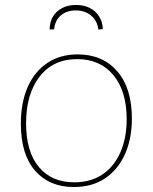

<svg xmlns="http://www.w3.org/2000/svg" viewBox="-20 -747 614 773"><path d="M293 -528Q393 -528 452 -460Q511 -392 511 -270Q511 -188 483 -126Q455 -64 403 -29Q351 6 277 6Q179 6 121.5 -59.5Q64 -125 64 -249Q64 -334 91.5 -396.5Q119 -459 170.5 -493.5Q222 -528 293 -528ZM291 -509Q194 -509 139.5 -438.5Q85 -368 85 -251Q85 -136 136.5 -74.5Q188 -13 279 -13Q346 -13 393 -45Q440 -77 465 -134.5Q490 -192 490 -267Q490 -380 436.5 -444.5Q383 -509 291 -509ZM286 -727Q318 -727 341.5 -715Q365 -703 379 -681Q393 -659 394 -630L376 -628Q372 -663 347 -684Q322 -705 285 -705Q248 -705 224.5 -684.5Q201 -664 198 -629L180 -628Q180 -658 193 -680Q206 -702 230 -714.5Q254 -727 286 -727Z"/></svg>

Font: Bitter Thin Thin
Style: Regular
Weight: 250
Version: Version 2.002